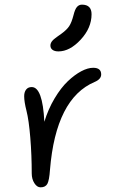

<svg xmlns="http://www.w3.org/2000/svg" viewBox="-20 -740 508 818"><path d="M229 -521Q212.9 -521 203.9 -527.6Q194.8 -534.2 194.8 -545.9Q194.8 -548.8 195.3 -551.8Q195.8 -554.7 197.3 -557.4Q198.7 -560.1 200 -562.3Q201.2 -564.5 204.1 -567.4Q207 -570.3 208.7 -572Q210.4 -573.7 215.1 -577.1Q219.7 -580.6 221.9 -582.3Q224.1 -584 230 -588.1Q235.8 -592.3 238.8 -594.2Q264.6 -612.8 274.9 -628.7Q285.2 -644.5 293 -674.8Q299.3 -700.7 307.9 -710.4Q316.4 -720.2 329.1 -720.2Q370.1 -720.2 370.1 -679.2Q370.1 -621.1 323.7 -571Q277.3 -521 229 -521ZM152.8 58.1Q137.7 58.1 126.5 40.5Q115.2 22.9 115.2 -1Q115.2 -78.6 109.1 -153.3Q103 -228 92.8 -268.1Q83 -306.6 83 -330.1Q83 -347.7 91.3 -358.4Q99.6 -369.1 115.2 -369.1Q161.6 -369.1 168.9 -221.2Q185.5 -275.4 212.6 -320.8Q239.7 -366.2 268.8 -393.8Q297.9 -421.4 325.9 -436.3Q354 -451.2 377 -451.2Q411.1 -451.2 411.1 -422.9Q411.1 -402.8 383.8 -391.1Q217.8 -321.3 192.9 -16.1Q189.9 27.8 181.9 43Q173.8 58.1 152.8 58.1Z"/></svg>

Font: Shantell Sans Irregular Bouncy
Style: Regular
Weight: 300
Designer: Stephen Nixon, Anya Danilova, Shantell Martin
Foundry: Arrow Type
Version: Version 1.006;[9816181b4]